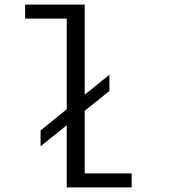

<svg xmlns="http://www.w3.org/2000/svg" viewBox="-20 -820 750 840"><path d="M157.5 -249.5 272 -342V-738.5H90V-800H350.5V-405.5L458.5 -493V-422L350.5 -335V-61.5H556V0H272V-272L157.5 -180Z"/></svg>

Font: League Mono Light
Style: Regular
Weight: 300
Width: 6
Designer: Tyler Finck
Foundry: The League of Moveable Type / Tyler Finck
Version: Version 2.210